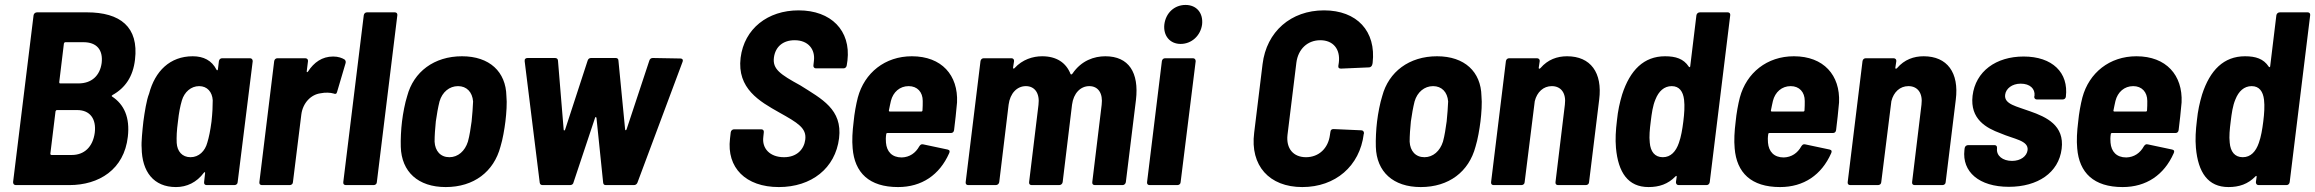

<svg xmlns="http://www.w3.org/2000/svg" viewBox="-20 -750 9381 778"><path d="M498 -196C507 -274 483 -327 434 -359C431 -361 433 -363 436 -365C488 -394 519 -440 527 -508C543 -641 467 -700 332 -700H130C123 -700 117 -695 116 -688L33 -12C33 -5 37 0 44 0H261C381 0 483 -63 498 -196ZM245 -579H318C372 -579 398 -548 392 -495C385 -443 351 -412 298 -412H224C221 -412 220 -414 220 -417L239 -574C240 -577 242 -579 245 -579ZM271 -122H189C186 -122 184 -124 184 -127L205 -299C206 -302 208 -304 211 -304H293C344 -304 371 -269 364 -212C356 -154 321 -122 271 -122Z M867 -502 863 -469C862 -464 859 -464 857 -468C838 -505 805 -522 761 -522C669 -522 608 -462 584 -370C574 -346 566 -295 561 -258C557 -222 552 -173 554 -151C555 -54 603 8 693 8C737 8 777 -11 806 -50C809 -54 812 -53 811 -48L807 -12C806 -5 810 0 817 0H930C937 0 943 -5 943 -12L1004 -502C1004 -509 1000 -514 993 -514H880C873 -514 868 -509 867 -502ZM820 -172C811 -138 786 -113 752 -113C718 -113 698 -137 696 -171C695 -195 696 -220 701 -257C705 -294 710 -319 717 -343C727 -377 754 -401 787 -401C820 -401 840 -377 842 -344C842 -319 841 -294 837 -257C832 -220 827 -195 820 -172Z M1330 -521C1285 -521 1252 -497 1228 -460C1225 -456 1222 -457 1223 -462L1228 -502C1229 -509 1224 -514 1217 -514H1104C1097 -514 1092 -509 1091 -502L1031 -12C1030 -5 1034 0 1041 0H1154C1161 0 1167 -5 1167 -12L1201 -286C1207 -333 1240 -367 1279 -372C1298 -376 1319 -375 1332 -371C1339 -368 1344 -369 1346 -378L1380 -493C1382 -499 1381 -505 1376 -509C1366 -515 1351 -521 1330 -521Z M1381 0H1494C1501 0 1507 -5 1507 -12L1590 -688C1591 -695 1587 -700 1580 -700H1467C1460 -700 1455 -695 1454 -688L1371 -12C1370 -5 1374 0 1381 0Z M1786 8C1900 8 1981 -54 2008 -156C2017 -185 2024 -226 2028 -258C2032 -291 2035 -333 2032 -361C2030 -459 1964 -522 1852 -522C1739 -522 1656 -459 1630 -361C1621 -333 1613 -291 1609 -258C1605 -226 1603 -184 1604 -155C1607 -54 1674 8 1786 8ZM1801 -113C1765 -113 1743 -138 1741 -176C1741 -200 1743 -229 1746 -258C1750 -287 1755 -315 1761 -339C1772 -377 1801 -401 1836 -401C1871 -401 1894 -377 1897 -339C1896 -315 1894 -287 1891 -258C1887 -230 1883 -201 1876 -176C1864 -138 1836 -113 1801 -113Z M2179 0H2290C2297 0 2303 -4 2304 -11L2391 -272C2392 -277 2396 -277 2397 -272L2424 -10C2425 -3 2428 0 2435 0H2548C2555 0 2560 -3 2563 -10L2746 -500C2749 -509 2744 -513 2737 -513L2625 -515C2618 -515 2613 -511 2611 -504L2519 -226C2517 -221 2513 -221 2513 -226L2486 -504C2486 -511 2482 -515 2475 -515H2375C2368 -515 2363 -511 2361 -504L2270 -225C2268 -220 2264 -220 2264 -225L2241 -504C2241 -511 2236 -515 2229 -515H2118C2110 -515 2105 -511 2106 -502L2167 -10C2168 -3 2172 0 2179 0Z M3136 8C3268 8 3365 -68 3380 -190C3394 -307 3310 -349 3223 -404C3141 -449 3110 -470 3116 -517C3122 -561 3153 -587 3200 -587C3256 -587 3284 -549 3278 -503L3276 -485C3275 -478 3280 -473 3286 -473H3398C3405 -473 3410 -478 3411 -485L3414 -505C3428 -626 3348 -708 3216 -708C3091 -708 2996 -634 2981 -516C2966 -391 3058 -339 3138 -294C3213 -252 3249 -231 3243 -184C3238 -145 3209 -113 3157 -113C3099 -113 3067 -149 3073 -195L3075 -214C3076 -221 3072 -226 3065 -226H2954C2948 -226 2942 -221 2941 -214L2938 -188C2924 -71 3001 8 3136 8Z M3634 -112C3594 -112 3573 -136 3570 -172C3569 -182 3569 -193 3571 -206C3571 -209 3573 -211 3576 -211H3833C3840 -211 3845 -215 3846 -223C3850 -254 3855 -300 3858 -335C3863 -445 3796 -522 3675 -522C3566 -522 3483 -455 3456 -355C3449 -328 3442 -290 3439 -257C3434 -217 3432 -181 3435 -149C3443 -50 3502 8 3619 8C3715 8 3787 -41 3826 -129C3830 -137 3828 -142 3820 -144L3721 -165C3713 -167 3709 -163 3705 -157C3690 -130 3666 -113 3634 -112ZM3662 -401C3697 -401 3719 -377 3719 -341C3719 -329 3719 -316 3718 -303C3718 -300 3716 -298 3713 -298H3586C3583 -298 3581 -300 3582 -303C3585 -317 3587 -329 3590 -341C3599 -377 3626 -401 3662 -401Z M4459 -522C4414 -522 4362 -505 4326 -452C4323 -448 4320 -447 4318 -450C4300 -496 4261 -522 4203 -522C4165 -522 4123 -509 4091 -474C4088 -470 4085 -472 4085 -476L4089 -502C4090 -509 4085 -514 4079 -514H3966C3959 -514 3954 -509 3953 -502L3893 -12C3892 -5 3896 0 3903 0H4015C4022 0 4028 -5 4029 -12L4067 -326C4073 -372 4101 -401 4137 -401C4173 -401 4194 -372 4188 -325L4150 -12C4149 -5 4153 0 4160 0H4272C4279 0 4285 -5 4286 -12L4324 -326C4330 -372 4358 -401 4394 -401C4430 -401 4450 -372 4444 -325L4406 -12C4405 -5 4409 0 4416 0H4529C4535 0 4541 -5 4542 -12L4583 -345C4596 -456 4554 -522 4459 -522Z M4764 -572C4809 -572 4845 -606 4851 -651C4856 -698 4828 -730 4784 -730C4739 -730 4704 -698 4698 -651C4693 -606 4720 -572 4764 -572ZM4638 0H4751C4758 0 4764 -5 4764 -12L4825 -502C4825 -509 4821 -514 4814 -514H4701C4694 -514 4689 -509 4688 -502L4628 -12C4627 -5 4631 0 4638 0Z M5257 8C5391 8 5490 -77 5506 -207L5507 -210C5507 -217 5503 -222 5496 -222L5384 -227C5376 -227 5372 -224 5371 -216L5369 -203C5362 -149 5324 -113 5272 -113C5220 -113 5191 -149 5197 -203L5233 -496C5240 -551 5278 -587 5330 -587C5382 -587 5412 -551 5405 -496L5403 -483C5402 -475 5406 -472 5414 -472L5528 -477C5534 -477 5540 -483 5541 -490L5542 -495C5557 -624 5478 -708 5345 -708C5211 -708 5112 -622 5096 -490L5062 -212C5045 -79 5123 8 5257 8Z M5737 8C5851 8 5932 -54 5959 -156C5968 -185 5975 -226 5979 -258C5983 -291 5986 -333 5983 -361C5981 -459 5915 -522 5803 -522C5690 -522 5607 -459 5581 -361C5572 -333 5564 -291 5560 -258C5556 -226 5554 -184 5555 -155C5558 -54 5625 8 5737 8ZM5752 -113C5716 -113 5694 -138 5692 -176C5692 -200 5694 -229 5697 -258C5701 -287 5706 -315 5712 -339C5723 -377 5752 -401 5787 -401C5822 -401 5845 -377 5848 -339C5847 -315 5845 -287 5842 -258C5838 -230 5834 -201 5827 -176C5815 -138 5787 -113 5752 -113Z M6330 -522C6290 -522 6252 -509 6222 -474C6218 -470 6215 -471 6215 -475L6219 -502C6220 -509 6215 -514 6208 -514H6095C6088 -514 6083 -509 6082 -502L6022 -12C6021 -5 6025 0 6032 0H6145C6152 0 6158 -5 6158 -12L6199 -340C6208 -377 6234 -401 6268 -401C6306 -401 6327 -372 6321 -326L6283 -12C6282 -5 6286 0 6293 0H6406C6413 0 6419 -5 6419 -12L6460 -346C6474 -456 6425 -522 6330 -522Z M6854 -688 6829 -482C6829 -478 6826 -476 6823 -480C6802 -512 6770 -522 6727 -522C6641 -522 6585 -466 6553 -367C6543 -333 6536 -302 6532 -262C6527 -221 6525 -186 6528 -151C6537 -51 6577 8 6660 8C6703 8 6739 -4 6769 -35C6772 -39 6775 -37 6774 -33L6771 -12C6771 -5 6775 0 6782 0H6895C6902 0 6907 -5 6908 -12L6991 -688C6992 -695 6988 -700 6981 -700H6868C6861 -700 6855 -695 6854 -688ZM6783 -171C6771 -136 6750 -113 6718 -113C6685 -113 6668 -136 6665 -172C6662 -197 6665 -227 6669 -258C6673 -291 6677 -321 6688 -347C6701 -380 6723 -401 6754 -401C6785 -401 6800 -379 6804 -346C6807 -320 6805 -290 6801 -258C6797 -226 6792 -196 6783 -171Z M7208 -112C7168 -112 7147 -136 7144 -172C7143 -182 7143 -193 7145 -206C7145 -209 7147 -211 7150 -211H7407C7414 -211 7419 -215 7420 -223C7424 -254 7429 -300 7432 -335C7437 -445 7370 -522 7249 -522C7140 -522 7057 -455 7030 -355C7023 -328 7016 -290 7013 -257C7008 -217 7006 -181 7009 -149C7017 -50 7076 8 7193 8C7289 8 7361 -41 7400 -129C7404 -137 7402 -142 7394 -144L7295 -165C7287 -167 7283 -163 7279 -157C7264 -130 7240 -113 7208 -112ZM7236 -401C7271 -401 7293 -377 7293 -341C7293 -329 7293 -316 7292 -303C7292 -300 7290 -298 7287 -298H7160C7157 -298 7155 -300 7156 -303C7159 -317 7161 -329 7164 -341C7173 -377 7200 -401 7236 -401Z M7775 -522C7735 -522 7697 -509 7667 -474C7663 -470 7660 -471 7660 -475L7664 -502C7665 -509 7660 -514 7653 -514H7540C7533 -514 7528 -509 7527 -502L7467 -12C7466 -5 7470 0 7477 0H7590C7597 0 7603 -5 7603 -12L7644 -340C7653 -377 7679 -401 7713 -401C7751 -401 7772 -372 7766 -326L7728 -12C7727 -5 7731 0 7738 0H7851C7858 0 7864 -5 7864 -12L7905 -346C7919 -456 7870 -522 7775 -522Z M8120 7C8237 7 8322 -50 8334 -147C8346 -242 8272 -276 8206 -299C8153 -319 8100 -327 8105 -366C8108 -391 8133 -411 8168 -411C8206 -411 8227 -390 8224 -362L8223 -359C8222 -352 8227 -347 8233 -347H8338C8345 -347 8350 -351 8351 -358C8363 -456 8296 -521 8180 -521C8068 -521 7985 -461 7973 -362C7962 -267 8029 -231 8086 -210C8141 -186 8200 -181 8196 -142C8193 -117 8168 -98 8133 -98C8095 -98 8069 -119 8072 -148V-150C8073 -157 8069 -162 8062 -162H7955C7948 -162 7942 -157 7941 -150L7940 -142C7930 -54 7999 7 8120 7Z M8596 -112C8556 -112 8535 -136 8532 -172C8531 -182 8531 -193 8533 -206C8533 -209 8535 -211 8538 -211H8795C8802 -211 8807 -215 8808 -223C8812 -254 8817 -300 8820 -335C8825 -445 8758 -522 8637 -522C8528 -522 8445 -455 8418 -355C8411 -328 8404 -290 8401 -257C8396 -217 8394 -181 8397 -149C8405 -50 8464 8 8581 8C8677 8 8749 -41 8788 -129C8792 -137 8790 -142 8782 -144L8683 -165C8675 -167 8671 -163 8667 -157C8652 -130 8628 -113 8596 -112ZM8624 -401C8659 -401 8681 -377 8681 -341C8681 -329 8681 -316 8680 -303C8680 -300 8678 -298 8675 -298H8548C8545 -298 8543 -300 8544 -303C8547 -317 8549 -329 8552 -341C8561 -377 8588 -401 8624 -401Z M9204 -688 9179 -482C9179 -478 9176 -476 9173 -480C9152 -512 9120 -522 9077 -522C8991 -522 8935 -466 8903 -367C8893 -333 8886 -302 8882 -262C8877 -221 8875 -186 8878 -151C8887 -51 8927 8 9010 8C9053 8 9089 -4 9119 -35C9122 -39 9125 -37 9124 -33L9121 -12C9121 -5 9125 0 9132 0H9245C9252 0 9257 -5 9258 -12L9341 -688C9342 -695 9338 -700 9331 -700H9218C9211 -700 9205 -695 9204 -688ZM9133 -171C9121 -136 9100 -113 9068 -113C9035 -113 9018 -136 9015 -172C9012 -197 9015 -227 9019 -258C9023 -291 9027 -321 9038 -347C9051 -380 9073 -401 9104 -401C9135 -401 9150 -379 9154 -346C9157 -320 9155 -290 9151 -258C9147 -226 9142 -196 9133 -171Z"/></svg>

Font: Barlow Semi Condensed
Style: Bold Italic
Weight: 700
Width: 4
Italic angle: -7°
Designer: Jeremy Tribby
Foundry: Tribby Type
Version: Version 1.422;hotconv 1.0.109;makeotfexe 2.5.65596